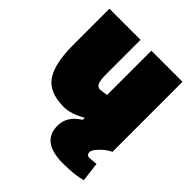

<svg xmlns="http://www.w3.org/2000/svg" viewBox="-200 -631 977 977"><g transform="rotate(45 288.5 -143.0)"><path d="M412 219Q257 219 257 103Q257 33 327 -9V-24Q263 13 213 13Q107 13 65 -48.5Q23 -110 23 -244V-505H247V-259Q247 -214 255 -197Q263 -180 281 -180L325 -186V-505H549V0H547Q518 14 492.5 40.5Q467 67 467 82Q467 104 489 104L535 100L548 204Q499 219 412 219Z"/></g></svg>

Font: Titillium Web
Style: Black
Weight: 900
Version: Version 1.001;PS 35.000;hotconv 1.0.70;makeotf.lib2.5.55311